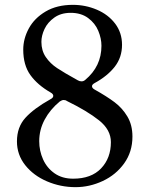

<svg xmlns="http://www.w3.org/2000/svg" viewBox="-20 -759 617 793"><path d="M360 -403Q360 -395 371 -389Q421 -361 453 -337Q485 -313 506 -278Q527 -243 527 -195Q527 -132 493 -84.5Q459 -37 404.5 -11.5Q350 14 292 14Q230 14 174 -10Q118 -34 84 -77Q50 -120 50 -175Q50 -234 85 -272.5Q120 -311 188 -349Q200 -355 200 -363Q200 -371 189 -377Q135 -408 105.5 -449Q76 -490 76 -554Q76 -599 99 -641.5Q122 -684 168.5 -711.5Q215 -739 281 -739Q333 -739 380 -719Q427 -699 455.5 -661.5Q484 -624 484 -574Q484 -522 454 -483.5Q424 -445 371 -416Q360 -410 360 -403ZM302 -427Q309 -423 317 -423Q325 -423 332 -429Q399 -485 399 -570Q399 -600 386 -631.5Q373 -663 344 -684.5Q315 -706 272 -706Q232 -706 204.5 -686.5Q177 -667 164 -639.5Q151 -612 151 -586Q151 -550 169 -523.5Q187 -497 215.5 -478Q244 -459 302 -427ZM438 -172Q438 -223 389 -262Q340 -301 256 -342Q251 -346 243 -346Q236 -346 227 -340Q187 -307 164.5 -265Q142 -223 142 -176Q142 -136 158 -100.5Q174 -65 205.5 -43Q237 -21 282 -21Q357 -21 397.5 -63.5Q438 -106 438 -172Z"/></svg>

Font: Shippori Mincho B1 Medium
Style: Regular
Weight: 500
Designer: FONTDASU
Foundry: FONTDASU / Google Inc. / but / Adobe
Version: Version 3.110; ttfautohint (v1.8.3)